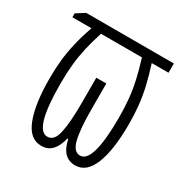

<svg xmlns="http://www.w3.org/2000/svg" viewBox="-132 -637 724 754"><g transform="rotate(30 230.5 -260.5)"><path d="M444.3 -530.8V-488.8H368.2Q383.8 -439.9 393.1 -399.7Q402.3 -359.4 406.5 -320.3Q410.6 -281.2 410.6 -235.8Q410.6 -118.7 384.8 -54.4Q358.9 9.8 308.1 9.8Q249 9.8 233.4 -66.4H229.5Q221.2 -30.3 202.9 -10.3Q184.6 9.8 153.8 9.8Q101.6 9.8 76.2 -55.4Q50.8 -120.6 50.8 -236.8Q50.8 -281.2 54.9 -320.3Q59.1 -359.4 68.6 -399.9Q78.1 -440.4 94.7 -488.8H8.3V-506.3L46.9 -530.8ZM323.7 -488.8H138.2Q123 -441.9 114.5 -404.1Q106 -366.2 102.1 -327.4Q98.1 -288.6 98.1 -239.3Q98.1 -33.2 157.2 -33.2Q188 -33.2 198.2 -80.1Q208.5 -127 208.5 -217.3V-330.1H253.9V-217.3Q253.9 -124 265.1 -78.6Q276.4 -33.2 305.2 -33.2Q363.8 -33.2 363.8 -237.8Q363.8 -285.6 359.9 -324.5Q356 -363.3 347.2 -402.1Q338.4 -440.9 323.7 -488.8Z"/></g></svg>

Font: Open Sans Condensed Light
Style: Regular
Weight: 300
Width: 3
Designer: Monotype Design Team
Foundry: Monotype Imaging Inc.
Version: Version 3.003; ttfautohint (v1.8.4)